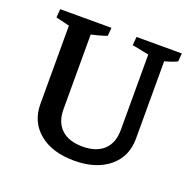

<svg xmlns="http://www.w3.org/2000/svg" viewBox="-95 -580 693 686"><g transform="rotate(20 252.0 -237.0)"><path d="M252.9 8.3Q169.9 8.3 120.6 -32.2Q71.3 -72.8 71.3 -141.1L155.3 -151.4Q155.3 -102.5 183.6 -75.9Q211.9 -49.3 264.2 -49.3Q316.4 -49.3 344.7 -75.9Q373 -102.5 373 -151.4L434.6 -141.1Q434.6 -72.8 385.3 -32.2Q335.9 8.3 252.9 8.3ZM71.3 -141.1V-476.6H155.3V-151.4ZM71.3 -401.4V-469.7L78.6 -437L19.5 -451.2L22 -483.4H216.8L214.4 -452.1Q203.1 -447.8 185.1 -442.9Q167 -438 144 -433.1L155.3 -469.7V-401.4ZM434.6 -141.1 373 -151.4V-476.6H434.6ZM373 -401.4V-469.7L382.3 -437L309.6 -451.2L312 -483.4H484.4L481.9 -452.1Q459.5 -441.4 425.3 -433.1L434.6 -469.7V-401.4Z"/></g></svg>

Font: Markazi Text
Style: Regular
Weight: 400
Designer: Borna Izadpanah (Arabic designer), Fiona Ross (Arabic design director) and Florian Runge (Latin designer)
Foundry: Borna Izadpanah and Florian Runge
Version: Version 1.000